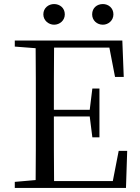

<svg xmlns="http://www.w3.org/2000/svg" viewBox="-20 -928 692 948"><path d="M247 -806C275 -806 300 -827 300 -857C300 -889 275 -908 247 -908C220 -908 194 -889 194 -857C194 -827 220 -806 247 -806ZM488 -806C515 -806 540 -827 540 -857C540 -889 515 -908 488 -908C459 -908 435 -889 435 -857C435 -827 459 -806 488 -806ZM548 -548H591L584 -728H53V-698L156 -690C157 -591 157 -491 157 -391V-337C157 -236 157 -137 156 -39L53 -30V0H602L608 -183H566L537 -34H247C246 -133 246 -235 246 -353H423L436 -250H471V-491H436L423 -386H246C246 -495 246 -596 247 -693H520Z"/></svg>

Font: Noto Serif CJK KR
Style: Regular
Weight: 400
Designer: Ryoko NISHIZUKA 西塚涼子 (kana & ideographs); Frank Grießhammer (Latin, Greek & Cyrillic); Wenlong ZHANG 张文龙 (bopomofo); San
Foundry: Adobe
Version: Version 2.001;hotconv 1.1.0;makeotfexe 2.6.0